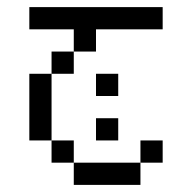

<svg xmlns="http://www.w3.org/2000/svg" viewBox="-20 -395 540 540"><path d="M437.5 62.5V0H375V62.5H187.5V125H375V62.5ZM312.5 0V-62.5H250V0ZM312.5 -125V-187.5H250V-125ZM437.5 -312.5V-375H62.5V-312.5H187.5V-250H125V-187.5H62.5V0H125V62.5H187.5V0H125V-187.5H187.5V-250H250V-312.5Z"/></svg>

Font: BFUnifontExMono
Style: Regular
Weight: 500
Version: Version 15.0.06